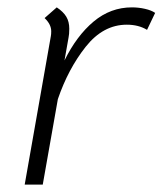

<svg xmlns="http://www.w3.org/2000/svg" viewBox="-20 -501 441 521"><path d="M401 -466 379 -420Q356 -434 324 -434Q260 -434 212.5 -374Q165 -314 137 -232L96 0H47L118 -403Q119 -408 119 -416Q119 -435 101 -452L134 -481Q152 -469 160 -455.5Q168 -442 168 -423Q168 -408 166 -399L155 -337Q188 -404 234 -442.5Q280 -481 338 -481Q356 -481 373.5 -477Q391 -473 401 -466Z"/></svg>

Font: KoHo Light
Style: Italic
Weight: 300
Italic angle: -10°
Version: Version 1.000; ttfautohint (v1.6)